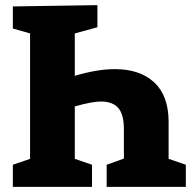

<svg xmlns="http://www.w3.org/2000/svg" viewBox="-20 -727 750 747"><path d="M636 -109 703 -86V0H395V-86L462 -110V-224Q462 -282 440 -307Q418 -332 373 -332Q338 -332 271 -313V-109L338 -86V0H30V-86L97 -109V-597L30 -616V-702L359 -707V-621L271 -597V-432Q358 -458 427 -458Q525 -458 580.5 -406Q636 -354 636 -253Z"/></svg>

Font: Bitter Pro ExtraBold
Style: Regular
Weight: 800
Designer: Sol Matas, and Bitter project Authors
Foundry: Sol Matas
Version: Version 1.010